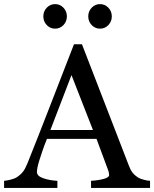

<svg xmlns="http://www.w3.org/2000/svg" viewBox="-40 -919 754 939"><path d="M693.8 0H405.3V-34.7Q443.4 -37.1 468.5 -44.4Q493.7 -51.8 493.7 -62.5Q493.7 -66.9 492.7 -73.2Q491.7 -79.6 489.7 -84.5L432.1 -239.7H189.5Q175.8 -205.6 167.2 -180.2Q158.7 -154.8 151.9 -133.3Q145.5 -112.3 143.1 -99.1Q140.6 -85.9 140.6 -77.6Q140.6 -58.1 171.4 -47.4Q202.1 -36.6 240.7 -34.7V0H-20V-34.7Q-7.3 -35.6 11.7 -40.3Q30.8 -44.9 43 -52.7Q62.5 -65.9 73.2 -80.3Q84 -94.7 94.2 -120.1Q146.5 -250.5 209.5 -413.1Q272.5 -575.7 321.8 -702.6H360.8L591.8 -105Q599.1 -85.9 608.4 -74.2Q617.7 -62.5 634.3 -51.3Q645.5 -44.4 663.6 -39.8Q681.6 -35.2 693.8 -34.7ZM414.6 -283.2 309.6 -551.8 206.5 -283.2ZM506.8 -838.9Q506.8 -814 490 -796.4Q473.1 -778.8 449.2 -778.8Q425.3 -778.8 408.4 -796.4Q391.6 -814 391.6 -838.9Q391.6 -863.8 408.4 -881.3Q425.3 -898.9 449.2 -898.9Q473.1 -898.9 490 -881.3Q506.8 -863.8 506.8 -838.9ZM287.1 -838.9Q287.1 -814 270.3 -796.4Q253.4 -778.8 229.5 -778.8Q205.6 -778.8 188.7 -796.4Q171.9 -814 171.9 -838.9Q171.9 -863.8 188.7 -881.3Q205.6 -898.9 229.5 -898.9Q253.4 -898.9 270.3 -881.3Q287.1 -863.8 287.1 -838.9Z"/></svg>

Font: UniBurma_GGSerif
Style: Book
Weight: 400
Designer: Victor San Kho Lin (for Burmese only and related typography optimization with it)
Foundry: http://www.unimm.org
Version: 2.0